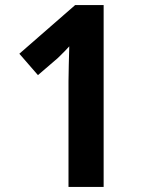

<svg xmlns="http://www.w3.org/2000/svg" viewBox="-20 -734 575 754"><path d="M387 0V-714H275L56 -523L129 -439L207 -506C223 -521 248 -547 252 -552C251 -510 249 -446 249 -415V0Z"/></svg>

Font: Noto Sans Sinhala UI SemiCondensed
Style: Bold
Weight: 700
Width: 4
Designer: Jelle Bosma - Monotype Design Team
Foundry: Monotype Imaging Inc.
Version: Version 2.006